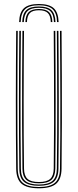

<svg xmlns="http://www.w3.org/2000/svg" viewBox="-20 -958 398 982"><path d="M178.8 -937.5Q231.5 -937.5 254.9 -916Q278.2 -894.5 279.8 -845H271.8Q270.5 -891.2 248.9 -911.1Q227.2 -931 178.8 -931Q130.5 -931 108.8 -911.1Q87 -891.2 85.8 -845H77.8Q79.2 -894.5 102.6 -916Q126 -937.5 178.8 -937.5ZM178.8 -924.8Q223 -924.8 242.8 -906.2Q262.5 -887.8 263.8 -845H255.8Q254.8 -884.2 236.9 -901.2Q219 -918.2 178.8 -918.2Q138.8 -918.2 120.9 -901.2Q103 -884.2 101.8 -845H93.8Q95 -887.8 114.8 -906.2Q134.5 -924.8 178.8 -924.8ZM178.8 -912Q214.5 -912 230.6 -896.4Q246.8 -880.8 247.8 -845H239.8Q238.8 -877.5 224.6 -891.5Q210.5 -905.5 178.8 -905.5Q147 -905.5 132.9 -891.5Q118.8 -877.5 117.8 -845H109.8Q111 -880.8 127 -896.4Q143 -912 178.8 -912ZM178.8 5Q117.5 5 90.5 -18.2Q63.5 -41.5 62.8 -95Q61.8 -181.8 61.4 -269.2Q61 -356.8 61 -444.9Q61 -533 61.5 -621.8Q62 -710.5 62.8 -800H70.8Q70 -711.2 69.5 -623.5Q69 -535.8 68.9 -448.2Q68.8 -360.8 69.2 -272.8Q69.8 -184.8 70.8 -95Q71.5 -43.8 97.2 -22.6Q123 -1.5 178.8 -1.5Q234.8 -1.5 260.4 -22.6Q286 -43.8 286.8 -95Q288 -182 288.4 -269.5Q288.8 -357 288.6 -445.1Q288.5 -533.2 288 -622Q287.5 -710.8 286.8 -800H294.8Q295.8 -680.8 296.2 -564.1Q296.8 -447.5 296.5 -331Q296.2 -214.5 294.8 -95Q294 -41.5 267 -18.2Q240 5 178.8 5ZM178.8 -7.8Q127.8 -7.8 103.5 -27.4Q79.2 -47 78.8 -95.2Q77.8 -182.2 77.2 -269.8Q76.8 -357.2 76.9 -445.1Q77 -533 77.5 -621.8Q78 -710.5 78.8 -800H86.8Q86 -711 85.5 -623.2Q85 -535.5 84.9 -448.1Q84.8 -360.8 85.2 -272.8Q85.8 -184.8 86.8 -95.2Q87.2 -51.2 109.1 -32.8Q131 -14.2 178.8 -14.2Q226.5 -14.2 248.4 -32.8Q270.2 -51.2 270.8 -95.2Q272 -182.5 272.4 -270Q272.8 -357.5 272.6 -445.4Q272.5 -533.2 272 -621.9Q271.5 -710.5 270.8 -800H278.8Q279.5 -711 280 -623.2Q280.5 -535.5 280.6 -448.1Q280.8 -360.8 280.4 -272.8Q280 -184.8 278.8 -95.2Q278.2 -47 254 -27.4Q229.8 -7.8 178.8 -7.8ZM178.8 -20.5Q134.2 -20.5 114.8 -38Q95.2 -55.5 94.8 -95.5Q93.2 -212.2 93 -328.8Q92.8 -445.2 93.2 -562.9Q93.8 -680.5 94.8 -800H102.8Q102 -711.2 101.5 -622.9Q101 -534.5 100.9 -446.5Q100.8 -358.5 101.2 -270.8Q101.8 -183 102.8 -95.5Q103.2 -58.8 121 -42.9Q138.8 -27 178.8 -27Q219 -27 236.6 -42.9Q254.2 -58.8 254.8 -95.5Q256.2 -212.5 256.5 -329Q256.8 -445.5 256.2 -563Q255.8 -680.5 254.8 -800H262.8Q263.5 -711.2 264 -622.8Q264.5 -534.2 264.6 -446.2Q264.8 -358.2 264.4 -270.5Q264 -182.8 262.8 -95.5Q262.2 -55.5 242.8 -38Q223.2 -20.5 178.8 -20.5Z"/></svg>

Font: Big Shoulders Inline Text Thin Thin
Style: Regular
Weight: 250
Version: Version 2.002